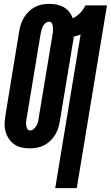

<svg xmlns="http://www.w3.org/2000/svg" viewBox="-20 -763 576 998"><path d="M267 215 399 -584Q391 -580 382 -577.5Q373 -575 364 -573L291 -133Q288 -115 282.5 -97Q277 -79 266.5 -62Q256 -45 241.5 -31Q227 -17 209.5 -8Q192 1 173 4.5Q154 8 135 8Q113 8 92 3.5Q71 -1 54 -13Q37 -25 25.5 -42.5Q14 -60 8.5 -80.5Q3 -101 4 -123Q5 -145 9 -168L80 -602Q83 -620 89 -638Q95 -656 105.5 -673Q116 -690 130.5 -704Q145 -718 162.5 -727Q180 -736 199 -739.5Q218 -743 236 -743Q256 -743 275.5 -739Q295 -735 311.5 -725.5Q328 -716 340 -701Q352 -686 358 -668Q380 -678 397 -696Q414 -714 424 -735H536L379 215ZM136 -85Q146 -85 154.5 -92Q163 -99 168.5 -108.5Q174 -118 177 -128Q180 -138 181 -149L253 -583Q255 -592 255.5 -602Q256 -612 255 -622Q254 -632 250 -641Q246 -650 236 -650Q225 -650 216.5 -643Q208 -636 203 -626.5Q198 -617 195.5 -607Q193 -597 191 -586L119 -152Q117 -143 116 -133Q115 -123 116 -113Q117 -103 121.5 -94Q126 -85 136 -85Z"/></svg>

Font: Iosevka Heavy
Style: Italic
Weight: 900
Italic angle: -9°
Monospace: yes
Designer: Belleve Invis
Foundry: Belleve Invis
Version: Version 32.5.0; ttfautohint (v1.8.4)